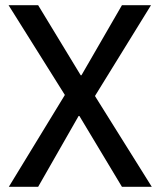

<svg xmlns="http://www.w3.org/2000/svg" viewBox="-20 -720 617 740"><path d="M14 0 230 -354 13 -700H127L291 -430H294L450 -700H562L346 -350L565 0H450L286 -273H283L127 0Z"/></svg>

Font: DM Sans 9pt 36pt Medium
Style: Regular
Weight: 500
Version: Version 4.004;gftools[0.9.30]